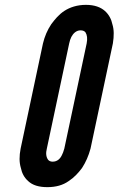

<svg xmlns="http://www.w3.org/2000/svg" viewBox="-20 -763 489 791"><path d="M353 -151C345 -121 333 -94 318 -71C303 -51 286 -32 263 -17C239 0 210 8 175 8C140 8 114 0 96 -17C79 -32 70 -51 66 -71C59 -94 59 -120 65 -151L157 -584C164 -613 175 -639 191 -663C206 -683 222 -703 245 -718C268 -733 298 -743 334 -743C370 -743 395 -733 412 -718C429 -703 439 -683 443 -663C450 -641 450 -615 445 -584ZM337 -584C341 -604 339 -619 332 -630C328 -635 321 -638 312 -638C293 -638 281 -624 274 -611C270 -603 267 -594 265 -584L173 -151C168 -132 170 -116 178 -105C182 -100 188 -97 197 -97C216 -97 228 -109 235 -124C238 -130 242 -139 245 -151Z"/></svg>

Font: League Gothic Italic
Style: Regular
Weight: 400
Designer: Tyler Finck
Foundry: The League of Moveable Type
Version: Version 1.001;PS 001.001;hotconv 1.0.56;makeotf.lib2.0.21325